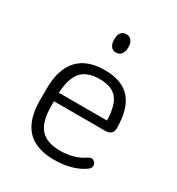

<svg xmlns="http://www.w3.org/2000/svg" viewBox="-140 -642 686 743"><g transform="rotate(30 202.5 -270.5)"><path d="M97 -186H325Q341 -186 350.5 -193.5Q360 -201 360 -216Q360 -259 351 -291.5Q342 -324 324 -345Q287 -389 208 -389Q129 -389 88.5 -345Q48 -301 48 -213V-163Q48 -76 88 -33Q128 10 209 10Q249 10 282.5 1Q316 -8 340 -25Q348 -30 351 -35Q354 -40 354 -46Q354 -55 347.5 -61.5Q341 -68 333 -68Q328 -68 320 -63Q297 -47 270 -39.5Q243 -32 212 -32Q152 -32 124.5 -63.5Q97 -95 97 -163ZM312 -224H97Q100 -289 126 -319Q152 -349 208 -349Q262 -349 286 -320.5Q310 -292 312 -224ZM210 -551Q195 -551 187 -540.5Q179 -530 179 -510Q179 -491 187 -480Q195 -469 210 -469Q225 -469 233.5 -480Q242 -491 242 -510Q242 -530 233.5 -540.5Q225 -551 210 -551Z"/></g></svg>

Font: Beiruti Light
Style: Regular
Weight: 300
Designer: Arlette Boutros
Foundry: Boutros
Version: Version 1.41